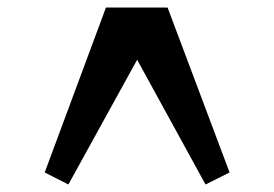

<svg xmlns="http://www.w3.org/2000/svg" viewBox="-20 -800 730 511"><path d="M527 -309 345 -641 162 -309 99 -341 262 -780H426L591 -341Z"/></svg>

Font: RocknRoll One
Style: Regular
Weight: 400
Designer: Fontworks Inc.
Foundry: Fontworks Inc.
Version: Version 1.100